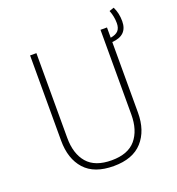

<svg xmlns="http://www.w3.org/2000/svg" viewBox="-139 -880 923 1002"><g transform="rotate(-20 322.5 -378.5)"><path d="M536 -601V-209Q536 -109 482.5 -49.5Q429 10 323 10Q215 10 162 -49Q109 -108 109 -209V-682H144V-212Q144 -123 187.5 -72.5Q231 -22 323 -22Q414 -22 457 -73Q500 -124 500 -212V-682H536V-625Q566 -630 579 -644.5Q592 -659 592 -686Q592 -723 578 -758L604 -767Q622 -731 622 -686Q622 -607 536 -601Z"/></g></svg>

Font: FiraGO UltraLight
Style: Regular
Weight: 200
Designer: bBox Type
Foundry: bBox Type GmbH
Version: Version 1.001